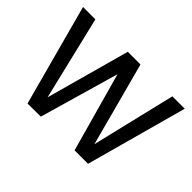

<svg xmlns="http://www.w3.org/2000/svg" viewBox="-131 -975 1252 1252"><g transform="rotate(45 494.5 -349.5)"><path d="M214 1 25 -700H139L278 -120L438 -700H555L710 -120L849 -700H963L771 0H647L494 -549L336 0Z"/></g></svg>

Font: DeepMind Sans Medium
Style: Regular
Weight: 500
Designer: Jonny Pinhorn / Modifications: Colophon Foundry
Foundry: Colophon Foundry
Version: Version 1.002; ttfautohint (v1.8.2)